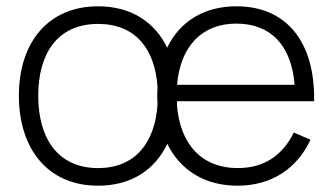

<svg xmlns="http://www.w3.org/2000/svg" viewBox="-20 -575 1061 610"><path d="M291.5 15C396.5 15 472 -35 511.5 -118C553 -33.5 631.5 15 734.5 15C840 15 922.5 -37 966.5 -131L913.5 -154C878.5 -83 821.5 -41 734.5 -41C622.5 -41 551 -115.5 542 -244C542.5 -247.5 542.5 -250.5 542.5 -253.5H978C981 -442.5 890 -555 731 -555C628.5 -555 551.5 -507 511 -423.5C472 -505 396.5 -555 291.5 -555C133.5 -555 40 -440.5 40 -271C40 -103 131 15 291.5 15ZM542.5 -305.5C553 -428 621.5 -500 731 -500C840 -500 906 -431 916 -305.5ZM291.5 -41C167 -41 101.5 -131.5 101.5 -271C101.5 -406 163.5 -499 291.5 -499C409 -499 472.5 -421.5 480.5 -298C480 -289 479.5 -279.5 479.5 -270C479.5 -261 480 -252 480.5 -243.5C472.5 -121.5 409.5 -41 291.5 -41Z"/></svg>

Font: Vela Sans Light
Style: Regular
Weight: 300
Designer: Principal design: Mikhail Sharanda - project Manrope.
Design modification: Ravid Balaliev
Foundry: Mikhail Sharanda
Version: Version 1.001